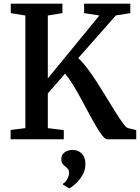

<svg xmlns="http://www.w3.org/2000/svg" viewBox="-20 -763 766 1052"><path d="M38 0V-51L119 -61V-678L39 -691V-743H322V-691L242 -678V-333.5L524.5 -678L441 -691V-743H694V-691L615 -678.5L408.5 -444.5Q432.5 -423 458.8 -388Q485 -353 512 -311.2Q539 -269.5 564.5 -227.2Q590 -185 612.8 -148.8Q635.5 -112.5 652.8 -89Q670 -65.5 680 -61.5L726.5 -50V0H568Q556.5 0 541 -19.5Q525.5 -39 506.5 -71.2Q487.5 -103.5 466.5 -143Q445.5 -182.5 423.5 -223Q401.5 -263.5 379.5 -299.2Q357.5 -335 336.5 -359.5L242 -251V-61L329.5 -50V0ZM448 136Q448 169.5 431.5 197.2Q415 225 394.2 243.8Q373.5 262.5 361 269H360L326 249.5L325 243.5Q339 236 348.8 217.2Q358.5 198.5 358.5 185.5Q358.5 170.5 352 162.5Q345.5 154.5 337.5 149Q329.5 143.5 322.8 134.5Q316 125.5 316 108.5Q316 89.5 326.5 78.5Q337 67.5 351 63Q365 58.5 374 58.5H377Q409 58.5 428.5 78.8Q448 99 448 136Z"/></svg>

Font: Merriweather 28pt SemiBold
Style: Regular
Weight: 600
Version: Version 2.100